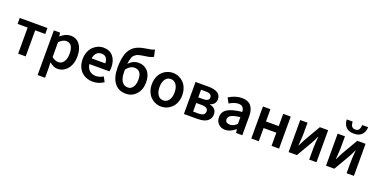

<svg xmlns="http://www.w3.org/2000/svg" viewBox="-21 -1651 5442 2766"><g transform="rotate(20 2700.0 -268.0)"><path d="M180.2 0V-399.9H25.9V-491.2H450.2V-399.9H295.9V0Z M548.8 193.8V-491.2H643.6L651.4 -439H655.8Q730.5 -502.9 803.7 -502.9Q894.5 -502.9 945.6 -435.5Q996.6 -368.2 996.6 -252.9Q996.6 -203.6 985.4 -160.9Q974.1 -118.2 954.1 -86.9Q934.1 -55.7 907.5 -33Q880.9 -10.3 850.1 1Q819.3 12.2 786.6 12.2Q724.1 12.2 660.6 -42L663.6 40V193.8ZM762.7 -83Q813.5 -83 845.5 -127.2Q877.4 -171.4 877.4 -252Q877.4 -408.2 771.5 -408.2Q720.2 -408.2 663.6 -353V-124Q713.4 -83 762.7 -83Z M1309.6 -412.1Q1269 -412.1 1238.3 -385.3Q1207.5 -358.4 1197.8 -297.9H1407.7Q1407.7 -351.6 1382.8 -381.8Q1357.9 -412.1 1309.6 -412.1ZM1323.7 12.2Q1272 12.2 1227.3 -5.4Q1182.6 -22.9 1149.9 -55.2Q1117.2 -87.4 1098.4 -136.7Q1079.6 -186 1079.6 -246.1Q1079.6 -304.2 1098.9 -353.5Q1118.2 -402.8 1150.1 -435.1Q1182.1 -467.3 1222.9 -485.1Q1263.7 -502.9 1307.6 -502.9Q1405.3 -502.9 1457.5 -439.2Q1509.8 -375.5 1509.8 -270Q1509.8 -239.3 1503.4 -210H1195.3Q1204.6 -145.5 1243.9 -112.8Q1283.2 -80.1 1337.4 -80.1Q1399.4 -80.1 1451.7 -113.8L1491.7 -40Q1417.5 12.2 1323.7 12.2Z M1704.6 -276.9Q1704.6 -181.6 1736.8 -131.8Q1769 -82 1830.6 -82Q1878.4 -82 1907.5 -125.5Q1936.5 -168.9 1936.5 -241.2Q1936.5 -312 1908.7 -347.9Q1880.9 -383.8 1828.6 -383.8Q1758.3 -383.8 1704.6 -310.1ZM1831.5 12.2Q1718.3 12.2 1656.2 -70.1Q1594.2 -152.3 1594.2 -301.8Q1594.2 -368.2 1601.8 -421.4Q1609.4 -474.6 1622.8 -513.7Q1636.2 -552.7 1658 -582.8Q1679.7 -612.8 1703.6 -632.3Q1727.5 -651.9 1761 -666Q1794.4 -680.2 1826.9 -688Q1859.4 -695.8 1902.3 -702.1Q1945.3 -708 1967.5 -713.6Q1989.7 -719.2 2012.2 -730L2035.2 -627.9Q2001.5 -604.5 1926.3 -594.2Q1886.7 -588.9 1867.7 -585.4Q1848.6 -582 1821.8 -575.4Q1794.9 -568.8 1782.7 -560.5Q1770.5 -552.2 1754.6 -538.6Q1738.8 -524.9 1731.7 -505.9Q1724.6 -486.8 1718.3 -460.7Q1711.9 -434.6 1708.5 -398.9Q1737.3 -433.6 1777.1 -451.9Q1816.9 -470.2 1861.3 -470.2Q1946.3 -470.2 2000.2 -409.4Q2054.2 -348.6 2054.2 -241.2Q2054.2 -128.4 1991 -58.1Q1927.7 12.2 1831.5 12.2Z M2373 12.2Q2327.1 12.2 2285.2 -5.4Q2243.2 -22.9 2210.9 -54.9Q2178.7 -86.9 2159.4 -136.2Q2140.1 -185.5 2140.1 -245.1Q2140.1 -304.7 2159.4 -354.2Q2178.7 -403.8 2210.9 -435.8Q2243.2 -467.8 2285.2 -485.4Q2327.1 -502.9 2373 -502.9Q2419.4 -502.9 2461.4 -485.4Q2503.4 -467.8 2535.9 -435.8Q2568.4 -403.8 2587.6 -354.2Q2606.9 -304.7 2606.9 -245.1Q2606.9 -185.5 2587.6 -136.2Q2568.4 -86.9 2535.9 -54.9Q2503.4 -22.9 2461.4 -5.4Q2419.4 12.2 2373 12.2ZM2373 -82Q2426.8 -82 2458 -126.5Q2489.3 -170.9 2489.3 -245.1Q2489.3 -319.8 2458 -364.5Q2426.8 -409.2 2373 -409.2Q2319.8 -409.2 2289.1 -364.7Q2258.3 -320.3 2258.3 -245.1Q2258.3 -170.9 2289.1 -126.5Q2319.8 -82 2373 -82Z M2721.2 0V-491.2H2919.9Q3007.8 -491.2 3058.8 -460.9Q3109.9 -430.7 3109.9 -363.8Q3109.9 -327.1 3088.6 -299.8Q3067.4 -272.5 3027.8 -261.2V-256.8Q3129.9 -233.9 3129.9 -142.1Q3129.9 -93.8 3103 -61Q3076.2 -28.3 3032.5 -14.2Q2988.8 0 2930.2 0ZM2834 -295.9H2909.2Q2998 -295.9 2998 -352.1Q2998 -413.1 2912.1 -413.1H2834ZM2834 -78.1H2921.9Q3016.1 -78.1 3016.1 -147.9Q3016.1 -177.2 2991.2 -193.6Q2966.3 -210 2918 -210H2834Z M3357.4 12.2Q3293 12.2 3252.2 -27.6Q3211.4 -67.4 3211.4 -131.8Q3211.4 -213.4 3280 -256.3Q3348.6 -299.3 3501.5 -315.9Q3500 -357.4 3478.8 -382.8Q3457.5 -408.2 3411.6 -408.2Q3352.1 -408.2 3273.4 -361.8L3231.4 -439.9Q3331.5 -502.9 3433.6 -502.9Q3524.4 -502.9 3570.6 -448.7Q3616.7 -394.5 3616.7 -290V0H3521.5L3513.7 -54.2H3509.8Q3429.7 12.2 3357.4 12.2ZM3393.6 -82Q3423.3 -82 3448.7 -94Q3474.1 -106 3501.5 -131.8V-235.8Q3403.8 -224.1 3363.8 -201.4Q3323.7 -178.7 3323.7 -140.1Q3323.7 -110.4 3342.5 -96.2Q3361.3 -82 3393.6 -82Z M3754.4 0V-491.2H3869.1V-303.2H4064.9V-491.2H4180.2V0H4064.9V-202.1H3869.1V0Z M4326.2 0V-491.2H4438V-321.8Q4438 -277.8 4426.8 -140.1H4431.2Q4472.2 -226.1 4488.8 -253.9L4627 -491.2H4753.9V0H4642.1V-169.9Q4642.1 -250 4652.8 -352.1H4648.9Q4616.2 -277.3 4590.8 -235.8L4453.1 0Z M4899.9 0V-491.2H5011.7V-321.8Q5011.7 -277.8 5000.5 -140.1H5004.9Q5045.9 -226.1 5062.5 -253.9L5200.7 -491.2H5327.6V0H5215.8V-169.9Q5215.8 -250 5226.6 -352.1H5222.7Q5189.9 -277.3 5164.6 -235.8L5026.9 0ZM4952.6 -729H5043.5Q5044.9 -683.1 5061.5 -658.4Q5078.1 -633.8 5116.7 -633.8Q5154.8 -633.8 5171.4 -658.4Q5188 -683.1 5189.5 -729H5280.8Q5278.3 -657.7 5238 -614.3Q5197.8 -570.8 5116.7 -570.8Q5035.6 -570.8 4995.4 -614.3Q4955.1 -657.7 4952.6 -729Z"/></g></svg>

Font: Source Sans 3 Semibold
Style: Regular
Weight: 600
Designer: Paul D. Hunt
Foundry: Adobe
Version: Version 3.052;hotconv 1.1.0;makeotfexe 2.6.0